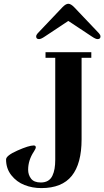

<svg xmlns="http://www.w3.org/2000/svg" viewBox="-20 -966 545 1003"><path d="M168.9 -775.4Q168.9 -783.2 176.8 -792L306.2 -928.2Q323.7 -946.3 336.9 -946.3Q350.1 -946.3 367.7 -928.2L497.1 -792Q504.9 -783.2 504.9 -775.4Q504.9 -761.7 489.7 -761.7Q479.5 -761.7 459.5 -775.4L337.9 -856H335.9L214.4 -775.4Q194.3 -761.7 184.1 -761.7Q168.9 -761.7 168.9 -775.4ZM11.7 -132.8Q11.7 -153.3 71.3 -179.7Q130.9 -206.1 156.2 -206.1Q167 -206.1 167 -196.3Q167 -189.5 156.7 -173.8Q127 -128.9 127 -79.1Q127 -52.7 142.3 -32.7Q157.7 -12.7 193.4 -12.7Q215.3 -12.7 230.5 -21.7Q245.6 -30.8 253.7 -47.9Q261.7 -64.9 265.1 -85.2Q268.6 -105.5 268.6 -131.8V-664.1H217.8V-693.4H457V-664.1H406.2V-238.3Q406.2 -111.3 355 -47.4Q303.7 16.6 195.8 16.6Q148.9 16.6 107.9 0.5Q66.9 -15.6 39.3 -50.5Q11.7 -85.4 11.7 -132.8Z"/></svg>

Font: Monomachus
Style: Medium
Weight: 500
Designer: Alexey Kryukov
Version: Version 1.0